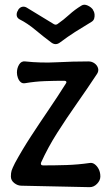

<svg xmlns="http://www.w3.org/2000/svg" viewBox="-20 -764 460 794"><path d="M150 -92Q148 -87 150 -83.5Q152 -80 158 -80Q208 -80 255 -81.5Q302 -83 351 -90Q362 -92 372 -84.5Q382 -77 388.5 -64Q395 -51 395 -34Q395 -18 381.5 -4Q368 10 351 10L69 4Q53 4 39 -7Q25 -18 25 -34Q25 -49 28 -58.5Q31 -68 42 -90Q72 -145 107.5 -199.5Q143 -254 180.5 -309Q218 -364 252 -418Q256 -423 254 -426.5Q252 -430 246 -430Q206 -430 165.5 -428.5Q125 -427 84 -420Q73 -418 65.5 -424.5Q58 -431 54 -442Q50 -453 50 -464Q50 -482 59 -497Q68 -512 84 -510Q149 -503 215 -506.5Q281 -510 346 -510Q360 -510 371 -502Q382 -494 385.5 -482Q389 -470 381 -458Q340 -396 297.5 -335.5Q255 -275 216.5 -214.5Q178 -154 150 -92ZM365 -722Q370 -715 371 -705.5Q372 -696 369.5 -687.5Q367 -679 359 -674Q319 -650 290 -631.5Q261 -613 229 -589Q210 -574 191 -589Q159 -613 126 -640.5Q93 -668 61 -684Q50 -690 49 -701Q48 -712 55 -722V-723Q62 -734 72.5 -736Q83 -738 93 -731Q121 -714 148 -697.5Q175 -681 203 -664Q207 -662 210 -662Q213 -662 217 -664Q243 -682 266 -703Q289 -724 317 -741Q328 -748 343 -741Q358 -734 365 -723Z"/></svg>

Font: Winky Sans
Style: Regular
Weight: 400
Designer: Simon Atzbach
Foundry: typofactur
Version: Version 1.205